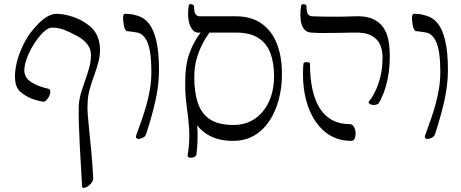

<svg xmlns="http://www.w3.org/2000/svg" viewBox="-20 -671 2234 931"><path d="M432 194Q432 205 423.5 216Q415 227 404.5 233.5Q394 240 387 240Q383 240 380 238Q377 236 378 231Q376 195 373 144Q370 93 367 38Q364 -17 362.5 -67.5Q361 -118 362 -153Q363 -187 372.5 -219Q382 -251 393 -281.5Q404 -312 412.5 -342.5Q421 -373 421 -405Q421 -434 403 -457Q385 -480 355 -496Q322 -514 293.5 -525.5Q265 -537 232 -537Q217 -537 199.5 -523Q182 -509 164 -485.5Q146 -462 131 -434.5Q116 -407 107 -379.5Q98 -352 98 -329Q98 -295 130.5 -273.5Q163 -252 213 -241Q221 -239 223 -232Q225 -225 222.5 -215.5Q220 -206 214.5 -197.5Q209 -189 202.5 -183Q196 -177 190 -178Q162 -182 134 -192.5Q106 -203 77 -227Q58 -245 54 -277.5Q50 -310 57.5 -350Q65 -390 82.5 -431Q100 -472 123 -506Q143 -532 164.5 -554.5Q186 -577 210 -591Q234 -605 259 -604Q284 -603 310 -596.5Q336 -590 361 -578.5Q386 -567 407 -551Q436 -531 450.5 -499Q465 -467 465 -429Q465 -399 456.5 -367.5Q448 -336 436 -303.5Q424 -271 415 -239Q406 -207 405 -174Q403 -148 405.5 -115.5Q408 -83 412.5 -39.5Q417 4 422.5 61Q428 118 432 194Z M651 3Q647 3 642 -1Q637 -5 641 -16Q655 -55 668 -92Q681 -129 691 -165.5Q701 -202 707.5 -241Q714 -280 714 -324Q714 -421 695 -465.5Q676 -510 641 -514Q629 -516 618 -517.5Q607 -519 596 -520Q591 -521 586.5 -529.5Q582 -538 580 -550.5Q578 -563 577 -575Q576 -587 578 -595.5Q580 -604 586 -604Q597 -604 609.5 -603Q622 -602 646 -595Q679 -586 702 -557Q725 -528 738 -473Q751 -418 751 -331Q751 -260 734 -184Q717 -108 689 -22Q685 -9 672.5 -3Q660 3 651 3Z M916 -259Q917 -230 924.5 -177Q932 -124 936.5 -58.5Q941 7 933 75Q932 86 922.5 90Q913 94 904 94Q898 94 893.5 91Q889 88 890 82Q901 13 897 -45Q893 -103 885.5 -155Q878 -207 878 -258ZM1111 12Q1044 12 999 -11.5Q954 -35 927.5 -75Q901 -115 889.5 -166Q878 -217 878 -272Q878 -359 900 -416.5Q922 -474 953 -513H939Q926 -513 915 -525Q904 -537 898 -558Q892 -579 892 -606Q892 -618 893 -627.5Q894 -637 896 -646Q897 -651 903 -651Q909 -651 915 -648Q921 -645 921 -640Q921 -614 927.5 -603.5Q934 -593 946 -592Q991 -592 1035.5 -592Q1080 -592 1123 -592Q1201 -592 1251 -555Q1301 -518 1324.5 -454Q1348 -390 1347 -308Q1347 -245 1331.5 -187.5Q1316 -130 1286.5 -85Q1257 -40 1213 -14Q1169 12 1111 12ZM1113 -65Q1159 -65 1195 -83Q1231 -101 1256.5 -133Q1282 -165 1295.5 -208Q1309 -251 1309 -301Q1309 -365 1291.5 -412.5Q1274 -460 1233.5 -486.5Q1193 -513 1124 -513H996Q977 -488 960 -454.5Q943 -421 932.5 -382Q922 -343 922 -297Q922 -222 940 -170Q958 -118 999.5 -91.5Q1041 -65 1113 -65Z M1815 -169Q1810 -164 1800 -162.5Q1790 -161 1781 -163.5Q1772 -166 1768.5 -171.5Q1765 -177 1773 -184Q1784 -197 1798.5 -226Q1813 -255 1824 -297Q1835 -339 1835 -393Q1835 -426 1823.5 -453.5Q1812 -481 1781.5 -498Q1751 -515 1694 -513Q1645 -512 1608.5 -511.5Q1572 -511 1543.5 -511Q1515 -511 1488 -513Q1471 -514 1459.5 -524.5Q1448 -535 1442.5 -553.5Q1437 -572 1436.5 -596Q1436 -620 1441 -646Q1442 -650 1448 -650.5Q1454 -651 1460 -649Q1466 -647 1466 -641Q1466 -616 1472 -604.5Q1478 -593 1494 -592Q1517 -591 1542.5 -590.5Q1568 -590 1605.5 -590Q1643 -590 1702 -592Q1752 -594 1784.5 -580.5Q1817 -567 1836 -541.5Q1855 -516 1862.5 -480Q1870 -444 1870 -399Q1870 -340 1860.5 -293Q1851 -246 1838 -214.5Q1825 -183 1815 -169ZM1683 12Q1628 12 1585 -12Q1542 -36 1511.5 -80Q1481 -124 1465 -183Q1449 -242 1449 -313Q1449 -336 1450 -345.5Q1451 -355 1452 -364Q1453 -368 1460.5 -369Q1468 -370 1475.5 -369Q1483 -368 1483 -364Q1483 -219 1532 -144Q1581 -69 1676 -69Q1686 -69 1693 -60.5Q1700 -52 1702.5 -40.5Q1705 -29 1704 -16.5Q1703 -4 1698 4Q1693 12 1683 12Z M2052 3Q2048 3 2043 -1Q2038 -5 2042 -16Q2056 -55 2069 -92Q2082 -129 2092 -165.5Q2102 -202 2108.5 -241Q2115 -280 2115 -324Q2115 -421 2096 -465.5Q2077 -510 2042 -514Q2030 -516 2019 -517.5Q2008 -519 1997 -520Q1992 -521 1987.5 -529.5Q1983 -538 1981 -550.5Q1979 -563 1978 -575Q1977 -587 1979 -595.5Q1981 -604 1987 -604Q1998 -604 2010.5 -603Q2023 -602 2047 -595Q2080 -586 2103 -557Q2126 -528 2139 -473Q2152 -418 2152 -331Q2152 -260 2135 -184Q2118 -108 2090 -22Q2086 -9 2073.5 -3Q2061 3 2052 3Z"/></svg>

Font: Noto Rashi Hebrew Light
Style: Regular
Weight: 300
Version: Version 1.006